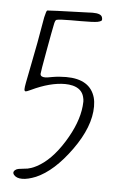

<svg xmlns="http://www.w3.org/2000/svg" viewBox="-46 -654 400 637"><g transform="rotate(5 154.0 -335.5)"><path d="M55.2 -347.2Q41.5 -340.8 38.6 -340.8Q33.7 -340.8 33.7 -347.7Q33.7 -354.5 36.6 -369.6Q41 -393.6 50.3 -439.5Q59.6 -485.4 63 -504.9Q69.3 -538.6 78.1 -590.8Q83 -612.3 85.9 -614.3Q87.4 -615.2 224.1 -619.6Q225.6 -619.6 230 -619.9Q234.4 -620.1 237.3 -620.1Q265.6 -620.1 269 -607.4Q271.5 -598.6 268.1 -595.9Q264.6 -593.3 255.4 -591.3Q240.2 -588.9 199.7 -588.9H167Q127.4 -588.9 119.1 -585.9Q114.7 -584.5 111.8 -567.9Q108.4 -552.7 95.5 -481Q82.5 -409.2 82.5 -403.3Q82.5 -392.6 98.6 -392.6Q105 -392.6 122.1 -396Q144.5 -399.9 168 -399.9Q248 -399.9 265.1 -339.8Q268.6 -326.7 268.6 -310.5Q268.6 -243.2 212.4 -165Q156.2 -86.9 97.2 -61.5Q70.8 -50.8 51.8 -50.8Q32.7 -50.8 23.9 -61.5Q21 -65.4 21 -68.4Q21 -73.2 25.9 -77.4Q30.8 -81.5 37.6 -82.5Q43.5 -83.5 53.2 -84.5Q63 -85.4 67.1 -86.2Q71.3 -86.9 78.9 -89.4Q86.4 -91.8 95.7 -96.7Q144 -121.6 184.8 -187Q225.6 -252.4 231 -308.6Q231.9 -319.3 231.9 -323.7Q231.9 -331.1 229.5 -339.4Q222.7 -365.7 192.4 -373.5Q179.7 -376.5 166.5 -376.5Q116.7 -376.5 55.2 -347.2Z"/></g></svg>

Font: Sintesa 3
Style: 3
Weight: 400
Version: Version 001.000